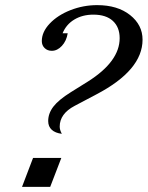

<svg xmlns="http://www.w3.org/2000/svg" viewBox="-20 -729 576 749"><path d="M221.2 -207Q195.8 -210 181.9 -222.7Q168 -235.4 168 -256.8Q168 -286.6 188.2 -313Q208.5 -339.4 255.9 -369.1L323.2 -411.1Q446.8 -489.3 446.8 -580.1Q446.8 -623 420.2 -647.5Q393.6 -671.9 344.2 -671.9Q301.8 -671.9 270 -652.8Q238.3 -633.8 224.1 -599.1H244.1Q239.3 -569.3 221.4 -550Q203.6 -530.8 182.1 -530.8Q165 -530.8 154.1 -541.5Q143.1 -552.2 143.1 -568.8Q143.1 -604.5 174.1 -637.2Q205.1 -669.9 255.1 -689.5Q305.2 -709 358.9 -709Q438.5 -709 487.3 -670.4Q536.1 -631.8 536.1 -574.2Q536.1 -455.1 356 -360.8L271 -315.9Q212.9 -285.2 212.9 -234.9Q212.9 -222.2 221.2 -207ZM108.9 -112.8H219.2L175.8 0H65.9Z"/></svg>

Font: Redaction
Style: Italic
Weight: 400
Designer: Jeremy Mickel / Forest Young
Foundry: MCKL
Version: Version 2.001;hotconv 1.0.113;makeotfexe 2.5.65598 DEVELOPME